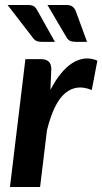

<svg xmlns="http://www.w3.org/2000/svg" viewBox="-20 -751 411 771"><path d="M182.5 -390Q202 -428 224.2 -455.2Q246.5 -482.5 270.5 -497.8Q294.5 -513 320 -515.8Q345.5 -518.5 371 -507.5L348.5 -389.5Q287.5 -415 241.8 -377Q196 -339 168.5 -227.5L141 0H20L82 -513.5H145Q164.5 -513.5 175.2 -504Q186 -494.5 186 -473.5ZM244.5 -731Q263 -731 271.5 -724.2Q280 -717.5 285 -704.5L329.5 -583H283Q270 -583 261.8 -586.8Q253.5 -590.5 247.5 -600.5L170.5 -731ZM92 -731Q110.5 -731 118.2 -724.2Q126 -717.5 132.5 -704.5L200.5 -583H147Q134 -583 126 -586.8Q118 -590.5 111 -600.5L10.5 -731Z"/></svg>

Font: Lato 2
Style: Bold Italic
Weight: 700
Italic angle: -7°
Designer: Lukasz Dziedzic with Adam Twardoch and Botio Nikoltchev
Foundry: tyPoland Lukasz Dziedzic
Version: Version 2.015; 2015-08-06; http://www.latofonts.com/